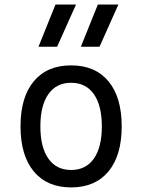

<svg xmlns="http://www.w3.org/2000/svg" viewBox="-20 -815 626 845"><path d="M293 9.8Q187 9.8 128.7 -60.5Q70.3 -130.9 70.3 -258.8Q70.3 -387.2 128.7 -457.3Q187 -527.3 293 -527.3Q398.9 -527.3 457.3 -457.3Q515.6 -387.2 515.6 -258.8Q515.6 -130.9 457.3 -60.5Q398.9 9.8 293 9.8ZM293 -66.9Q357.9 -66.9 393.1 -116.9Q428.2 -167 428.2 -258.8Q428.2 -350.6 393.1 -400.6Q357.9 -450.7 293 -450.7Q228 -450.7 192.9 -400.6Q157.7 -350.6 157.7 -258.8Q157.7 -167 192.9 -116.9Q228 -66.9 293 -66.9ZM149.4 -609.4 224.1 -794.9H314.5L231.4 -609.4ZM335.9 -609.4 410.6 -794.9H501L418 -609.4Z"/></svg>

Font: Cascadia Code NF SemiLight
Style: Regular
Weight: 350
Monospace: yes
Designer: Aaron Bell
Foundry: Saja Typeworks
Version: Version 2404.023; ttfautohint (v1.8.4)